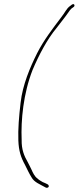

<svg xmlns="http://www.w3.org/2000/svg" viewBox="-20 -694 381 931"><path d="M80 -197C72 -129 67 -68 69 -12C71 37 81 69 101 105C112 127 121 147 133 166C146 190 173 199 203 216C209 218 214 215 216 212C219 200 207 198 190 190H189C180 184 171 181 161 171C148 162 139 143 133 129C128 120 123 107 115 93C97 62 84 31 85 -16C81 -111 93 -240 138 -355C169 -428 209 -504 254 -558C275 -586 296 -611 313 -636C318 -643 321 -648 327 -653L338 -661C339 -662 341 -664 341 -666C342 -670 339 -674 336 -674C331 -674 327 -671 320 -665C303 -654 296 -634 276 -609C236 -556 193 -501 160 -436C125 -366 90 -283 80 -197Z"/></svg>

Font: Stray Cat
Style: ExLtCnObl
Weight: 200
Version: Version 1.0